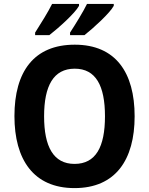

<svg xmlns="http://www.w3.org/2000/svg" viewBox="-20 -954 764 984"><path d="M563 -924V-934H426C407 -895 369 -833 339 -787V-774H413C460 -811 543 -887 563 -924ZM385 -924V-934H247C228 -895 190 -834 160 -787V-774H233C283 -813 364 -886 385 -924ZM670 -358C670 -582 573 -725 363 -725C154 -725 54 -587 54 -359C54 -136 152 10 362 10C572 10 670 -135 670 -358ZM206 -358C206 -514 254 -602 363 -602C471 -602 518 -515 518 -358C518 -201 471 -114 362 -114C254 -114 206 -202 206 -358Z"/></svg>

Font: Noto Sans Malayalam SemiCondensed
Style: Bold
Weight: 700
Width: 4
Designer: Jelle Bosma - Monotype Design Team
Foundry: Monotype Imaging Inc.
Version: Version 2.104